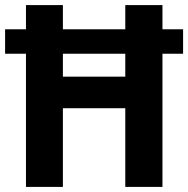

<svg xmlns="http://www.w3.org/2000/svg" viewBox="-21 -734 739 754"><path d="M81 0V-523H-1V-619H81V-714H226V-619H471V-714H617V-619H698V-523H617V0H471V-309H226V0ZM226 -433H471V-523H226Z"/></svg>

Font: Noto Sans Armenian SemiCondensed
Style: Bold
Weight: 700
Width: 4
Designer: Monotype Design Team
Foundry: Monotype Imaging Inc.
Version: Version 2.008; ttfautohint (v1.8.4.7-5d5b)